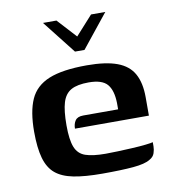

<svg xmlns="http://www.w3.org/2000/svg" viewBox="-71 -648 639 716"><g transform="rotate(-10 248.5 -290.0)"><path d="M139 -586H190L256 -514L321 -586H375L274 -460H238ZM260 6Q194 6 151 -2.5Q108 -11 83 -32Q58 -53 47 -92Q36 -131 36 -192Q36 -268 56.5 -314Q77 -360 128.5 -381Q180 -402 272 -402Q344 -402 387 -386Q430 -370 449 -335.5Q468 -301 468 -247V-177H188Q188 -195 196.5 -207.5Q205 -220 227 -220H359V-244Q358 -292 338.5 -315Q319 -338 268 -338Q225 -338 201.5 -325Q178 -312 168.5 -281Q159 -250 159 -194Q159 -140 170 -112Q181 -84 208.5 -74.5Q236 -65 285 -65Q303 -65 330.5 -66Q358 -67 386.5 -68.5Q415 -70 437 -72.5Q459 -75 465 -77V-61Q465 -49 460.5 -35.5Q456 -22 441 -14Q422 -2 377.5 2Q333 6 260 6Z"/></g></svg>

Font: Genos Thin SemiBold
Style: Regular
Weight: 600
Version: Version 1.010